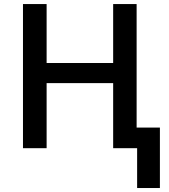

<svg xmlns="http://www.w3.org/2000/svg" viewBox="-20 -734 835 951"><path d="M659.2 197.3V0H540.5V-322.3H210.9V0H93.8V-713.9H210.9V-421.9H540.5V-713.9H656.7V-102.1H772V197.3Z"/></svg>

Font: Open Sans SemiBold
Style: Regular
Weight: 600
Designer: Monotype Design Team
Foundry: Monotype Imaging Inc.
Version: Version 3.003; ttfautohint (v1.8.4)